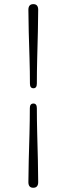

<svg xmlns="http://www.w3.org/2000/svg" viewBox="-20 -773 332 930"><path d="M158.5 -368Q158.5 -345.5 142 -345.5Q125 -345.5 125 -368Q125 -424.5 123 -490.5Q121 -556.5 119.2 -618.5Q117.5 -680.5 117.5 -725.5Q117.5 -753 141.5 -753Q165 -753 165 -725.5Q165 -682 163.5 -620.2Q162 -558.5 160.2 -492Q158.5 -425.5 158.5 -368ZM124.5 -249Q124.5 -271.5 142 -271.5Q158.5 -271.5 158.5 -249Q158.5 -192 160.2 -126Q162 -60 163.5 1.8Q165 63.5 165 109Q165 136.5 141 136.5Q117.5 136.5 117.5 109Q117.5 65.5 119.2 3.5Q121 -58.5 122.8 -125Q124.5 -191.5 124.5 -249Z"/></svg>

Font: Fraunces 72pt Soft Light
Style: Regular
Weight: 300
Version: Version 1.000;[b76b70a41]